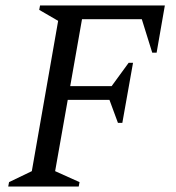

<svg xmlns="http://www.w3.org/2000/svg" viewBox="-20 -680 643 700"><path d="M10 0 13 -16 96 -56 192 -604 123 -644 126 -660H581L551 -488H535L497 -610H279L236 -366H387L449 -451H465L426 -232H410L379 -316H227L181 -56L270 -16L267 0Z"/></svg>

Font: Spectral SC
Style: Italic
Weight: 400
Italic angle: -10°
Designer: Jean-Baptiste Levee
Foundry: Production Type
Version: Version 2.001